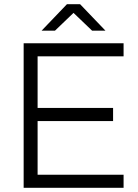

<svg xmlns="http://www.w3.org/2000/svg" viewBox="-20 -894 657 914"><path d="M92.6 -688H159V0H92.6ZM113 -625.7V-688H568.3V-625.7ZM113 0V-62.3H568.3V0ZM113 -317.8V-380.1H518.3V-317.8ZM178 -748 298.7 -874H361.3L482 -748H418.4L330 -832.7L241.7 -748Z"/></svg>

Font: Roundo Variable
Style: Regular
Weight: 200
Designer: Shiva Nallaperumal
Foundry: Indian Type Foundry
Version: Version 2.000